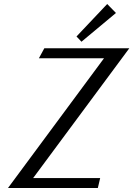

<svg xmlns="http://www.w3.org/2000/svg" viewBox="-20 -942 668 962"><path d="M20 0ZM517.1 -921.9 561 -877 388.2 -732.9 363.3 -759.3ZM501 -649.9H174.8L202.1 -700.2H627.9L146 -49.8H481.9L470.2 0H20Z"/></svg>

Font: Pfennig
Style: Italic
Weight: 500
Italic angle: -13°
Version: Version 20120410 ; ttfautohint (v0.8)